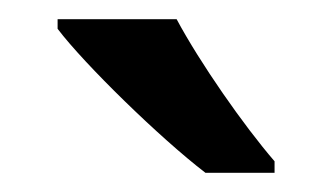

<svg xmlns="http://www.w3.org/2000/svg" viewBox="-20 -786 346 200"><path d="M164 -766H40V-756C68 -719 147 -642 194 -606H266V-618C234 -655 188 -721 164 -766Z"/></svg>

Font: Noto Sans Georgian Medium
Style: Regular
Weight: 500
Designer: Monotype Design Team, Akaki Razmadze
Foundry: Google LLC
Version: Version 2.005